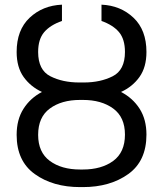

<svg xmlns="http://www.w3.org/2000/svg" viewBox="-20 -780 690 811"><path d="M598.6 -211.4Q598.6 -99.6 521.7 -44.7Q444.8 10.3 330.1 10.3H318.4Q203.6 10.3 127 -44.7Q50.3 -99.6 50.3 -210.4Q50.3 -274.9 79.1 -320.3Q107.9 -365.7 157.2 -391.6Q109.4 -413.6 79.8 -454.8Q50.3 -496.1 50.3 -560.5Q50.3 -653.3 105.2 -705.1Q160.2 -756.8 241.7 -760.3V-691.4Q192.4 -674.3 166.7 -644.3Q141.1 -614.3 141.1 -560.5Q141.1 -483.9 192.9 -457.8Q244.6 -431.6 314.5 -431.6H334.5Q403.8 -431.6 455.8 -457.8Q507.8 -483.9 507.8 -560.5Q507.8 -614.3 482.7 -644.3Q457.5 -674.3 408.7 -691.4V-760.3Q489.3 -756.8 543.9 -705.1Q598.6 -653.3 598.6 -560.5Q598.6 -496.1 569.1 -454.8Q539.6 -413.6 491.2 -391.6Q541 -365.7 569.8 -320.6Q598.6 -275.4 598.6 -211.4ZM318.4 -357.9Q239.7 -357.9 190.4 -321.5Q141.1 -285.2 141.1 -210.4Q141.1 -136.7 190.4 -100.3Q239.7 -64 318.4 -64H330.1Q408.7 -64 458.3 -100.3Q507.8 -136.7 507.8 -211.4Q507.8 -285.2 458.3 -321.5Q408.7 -357.9 330.1 -357.9Z"/></svg>

Font: LXGW WenKai Screen R
Style: Regular
Weight: 400
Designer: Fontworks Inc.
Version: Version 1.235;May 31, 2022